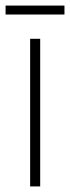

<svg xmlns="http://www.w3.org/2000/svg" viewBox="-38 -668 251 688"><path d="M193 -648H-18V-616H193ZM106 0V-529H70V0Z"/></svg>

Font: Noto Sans Kannada ExtraCondensed ExtraLight
Style: Regular
Weight: 200
Width: 2
Designer: Jelle Bosma - Monotype Design Team
Foundry: Monotype Imaging Inc.
Version: Version 2.005